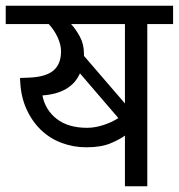

<svg xmlns="http://www.w3.org/2000/svg" viewBox="-30 -650 624 670"><path d="M484 -566V0H406V-177Q389 -164 356 -150Q323 -136 271 -136Q227 -136 186 -151Q145 -166 113 -196.5Q81 -227 61 -272.5Q41 -318 40 -378L69 -379Q129 -381 156 -403.5Q183 -426 183 -471Q183 -494 171 -520Q159 -546 140 -566H-10V-630H574V-566ZM406 -566H218Q234 -549 248.5 -522.5Q263 -496 263 -462V-455L406 -289ZM118 -317Q128 -266 168 -235Q208 -204 274 -204Q301 -204 330.5 -213.5Q360 -223 383 -238L249 -394Q218 -324 118 -317Z"/></svg>

Font: Ek Mukta
Style: Regular
Weight: 400
Designer: Girish Dalvi and Yashodeep Gholap
Foundry: Ek Type
Version: Version 2.538;PS 1.001;hotconv 16.6.51;makeotf.lib2.5.65220;